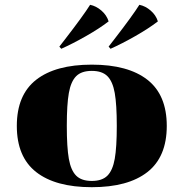

<svg xmlns="http://www.w3.org/2000/svg" viewBox="-20 -767 764 799"><path d="M432 -678Q393 -648 337.5 -616.5Q282 -585 235 -564L227 -573L251 -604Q326 -701 355 -747Q380 -742 402 -723Q424 -704 432 -678ZM637 -678Q598 -648 542.5 -616.5Q487 -585 440 -564L432 -573L456 -604Q531 -701 560 -747Q585 -742 607 -723Q629 -704 637 -678ZM362 12Q211 12 130.5 -51Q50 -114 50 -243Q50 -372 130.5 -435Q211 -498 362 -498Q513 -498 593.5 -435Q674 -372 674 -243Q674 -114 593.5 -51Q513 12 362 12ZM362 -14Q405 -14 427 -36Q449 -58 457.5 -106Q466 -154 466 -243Q466 -332 457.5 -380Q449 -428 427 -450Q405 -472 362 -472Q319 -472 297 -450Q275 -428 266.5 -380Q258 -332 258 -243Q258 -154 266.5 -106Q275 -58 297 -36Q319 -14 362 -14Z"/></svg>

Font: Chonburi
Style: Regular
Weight: 400
Designer: Thanarat Vachiruckul and Stawix Ruecha
Foundry: Cadson Demak & Katatrad
Version: Version 1.000